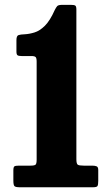

<svg xmlns="http://www.w3.org/2000/svg" viewBox="-20 -792 470 812"><path d="M36.5 -29V-71.5Q36.5 -86 41.5 -88.8Q46.5 -91.5 61 -91.5H109Q126.5 -91.5 130.8 -96Q135 -100.5 135 -117V-531.5Q135 -546 130.8 -550.5Q126.5 -555 112.5 -555H71.5Q59.5 -555 54.5 -558Q49.5 -561 49.5 -574V-622Q49.5 -640.5 58.2 -643.5Q67 -646.5 84 -647Q104 -648 126 -654.8Q148 -661.5 169.8 -683Q191.5 -704.5 211.5 -749.5Q217 -760.5 221.8 -766Q226.5 -771.5 244 -771.5H279.5Q294 -771.5 298.5 -768.2Q303 -765 303 -751.5V-119Q303 -99.5 308.8 -95.5Q314.5 -91.5 334 -91.5H370Q382 -91.5 388.8 -88.5Q395.5 -85.5 395.5 -73V-27Q395.5 -10.5 392.2 -5.2Q389 0 372.5 0H64.5Q46 0 41.2 -4.8Q36.5 -9.5 36.5 -29Z"/></svg>

Font: Besley* Condensed Heavy
Style: Regular
Weight: 800
Width: 3
Designer: Owen Earl
Foundry: indestructible type*
Version: Version 3.000; ttfautohint (v1.8.3)